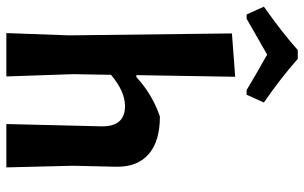

<svg xmlns="http://www.w3.org/2000/svg" viewBox="-208 -742 934 589"><g transform="rotate(90 258.5 -447.0)"><path d="M8 -737 -16 -790Q66 -848 117 -894H144Q204 -841 278 -790L254 -737H240Q222 -748 185.5 -769Q149 -790 131 -800Q95 -779 21 -737ZM321 -471Q397 -471 436.5 -436.5Q476 -402 475 -337L472 -204L477 0H344L351 -290Q353 -364 289 -364Q244 -364 193 -321L191 -205L198 0H65L72 -193L66 -692L199 -702L194 -399H200Q255 -449 321 -471Z"/></g></svg>

Font: Alegreya Sans
Style: Bold
Weight: 700
Designer: Juan Pablo del Peral
Foundry: Huerta Tipografica
Version: Version 2.007